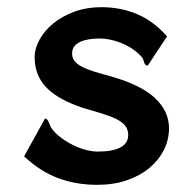

<svg xmlns="http://www.w3.org/2000/svg" viewBox="-20 -497 540 533"><path d="M390.1 -314.9Q386.2 -314.9 384 -317.1Q381.8 -319.3 380.6 -322.5Q379.4 -325.7 378.4 -329.3Q377.4 -333 376 -335.9Q367.2 -346.7 354 -356.7Q340.8 -366.7 325 -374Q309.1 -381.3 291.3 -385.7Q273.4 -390.1 255.9 -390.1Q240.7 -390.1 227.1 -387.9Q213.4 -385.7 202.9 -380.9Q192.4 -376 186.3 -368.2Q180.2 -360.4 180.2 -349.1Q180.2 -336.4 186.8 -327.9Q193.4 -319.3 206.5 -312.3Q219.7 -305.2 239.7 -298.8Q259.8 -292.5 287.1 -285.2Q370.6 -261.7 409.9 -225.1Q449.2 -188.5 449.2 -141.1Q449.2 -109.4 435.1 -81.1Q420.9 -52.7 395 -31Q369.1 -9.3 332.3 3.4Q295.4 16.1 250 16.1Q190.9 16.1 140.9 -2.7Q90.8 -21.5 46.9 -63L105 -168Q110.8 -167 113.8 -160.9Q116.7 -154.8 121.1 -144Q128.9 -131.3 143.6 -119.4Q158.2 -107.4 176.3 -97.7Q194.3 -87.9 214.1 -82Q233.9 -76.2 252 -76.2Q292 -76.2 314 -87.6Q335.9 -99.1 335.9 -122.1Q335.9 -133.8 331.1 -142.6Q326.2 -151.4 315.7 -158.9Q305.2 -166.5 288.1 -173.1Q271 -179.7 246.1 -187Q232.4 -190.9 219 -194.8Q205.6 -198.7 191.9 -204.1Q164.6 -214.4 143.1 -227.3Q121.6 -240.2 106.7 -256.3Q91.8 -272.5 84 -292.7Q76.2 -313 76.2 -337.9Q76.2 -362.8 90.1 -387.7Q104 -412.6 128.4 -432.4Q152.8 -452.1 186.8 -464.6Q220.7 -477.1 261.2 -477.1Q314.5 -477.1 360.1 -458Q405.8 -439 443.8 -396Z"/></svg>

Font: InconsolataGo
Style: Bold
Weight: 700
Designer: Raph Levien, Kirill Tkachev(cyreal.org)
Foundry: Raph Levien, Kirill Tkachev(cyreal.org)
Version: Version 1.015; ttfautohint (v0.92) -l 8 -r 50 -G 200 -x 14 -